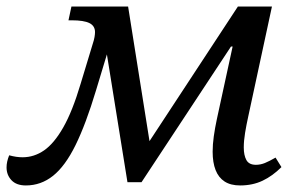

<svg xmlns="http://www.w3.org/2000/svg" viewBox="-59 -556 899 586"><path d="M20 10Q-9 10 -24 -6Q-39 -22 -39 -45Q-39 -54 -37 -63Q-35 -72 -31 -82Q-20 -79 -10 -77.5Q0 -76 10 -76Q45 -76 75.5 -97Q106 -118 134 -167Q162 -216 187 -300L224 -422Q228 -434 229.5 -443Q231 -452 231 -458Q231 -477 214 -485.5Q197 -494 160 -494H150L159 -536H332L401 -102L384 -105L667 -536H771L699 -202Q693 -175 689 -150.5Q685 -126 685 -106Q685 -82 693 -67.5Q701 -53 722 -53Q736 -53 749.5 -58.5Q763 -64 782 -75L800 -46Q773 -19 742.5 -4.5Q712 10 674 10Q645 10 626.5 -2Q608 -14 599 -37Q590 -60 590 -93Q590 -115 593.5 -140Q597 -165 603 -193L651 -414H646L373 0H330L261 -429L306 -518L234 -280Q203 -177 171.5 -113Q140 -49 103 -19.5Q66 10 20 10Z"/></svg>

Font: Noto Serif
Style: Italic
Weight: 400
Italic angle: -12°
Designer: Monotype Design Team
Foundry: Monotype Imaging Inc.
Version: Version 2.013